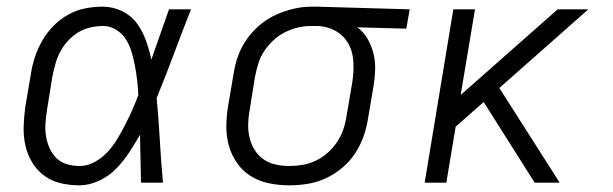

<svg xmlns="http://www.w3.org/2000/svg" viewBox="-20 -548 1840 576"><path d="M218 8Q189 8 161.5 1.5Q134 -5 112 -21.5Q90 -38 76 -61.5Q62 -85 56 -112.5Q50 -140 51 -169.5Q52 -199 56 -228L73 -328Q77 -354 85.5 -379Q94 -404 108 -428Q122 -452 141.5 -471.5Q161 -491 185.5 -504.5Q210 -518 236 -523Q262 -528 288 -528Q319 -528 346.5 -514.5Q374 -501 391 -477.5Q408 -454 418 -426Q428 -398 434 -369Q447 -407 460.5 -444.5Q474 -482 487 -520H553Q527 -454 502 -387Q477 -320 450 -254Q456 -191 459.5 -127Q463 -63 469 0H403Q402 -36 401.5 -72Q401 -108 400 -144Q385 -117 367.5 -90.5Q350 -64 328 -41.5Q306 -19 276.5 -5.5Q247 8 218 8ZM219 -50Q242 -50 264 -62Q286 -74 303 -92.5Q320 -111 332.5 -132Q345 -153 356 -174.5Q367 -196 377 -218.5Q387 -241 395 -263Q394 -285 391.5 -306.5Q389 -328 385 -349.5Q381 -371 375 -391.5Q369 -412 358 -429.5Q347 -447 329 -458.5Q311 -470 289 -470Q270 -470 250.5 -465.5Q231 -461 214 -450.5Q197 -440 183 -424.5Q169 -409 160 -391.5Q151 -374 146 -355.5Q141 -337 137 -318L121 -218Q118 -199 116.5 -179Q115 -159 118 -140Q121 -121 128.5 -104Q136 -87 149 -74Q162 -61 180.5 -55.5Q199 -50 219 -50Z M848 8Q817 8 787.5 2Q758 -4 733.5 -19Q709 -34 692.5 -57Q676 -80 667.5 -108Q659 -136 659 -166.5Q659 -197 664 -228L681 -328Q685 -355 694.5 -381Q704 -407 720.5 -430.5Q737 -454 759.5 -473Q782 -492 807.5 -503.5Q833 -515 860 -521.5Q887 -528 914 -528H931L1209 -520L1199 -462L1052 -466Q1071 -452 1082.5 -432Q1094 -412 1100 -389Q1106 -366 1105.5 -341.5Q1105 -317 1101 -292L1084 -192Q1080 -165 1070.5 -138.5Q1061 -112 1045 -87.5Q1029 -63 1006 -44Q983 -25 957 -13Q931 -1 903 3.5Q875 8 848 8ZM848 -50Q868 -50 888.5 -53.5Q909 -57 928.5 -66.5Q948 -76 964.5 -91Q981 -106 992.5 -124Q1004 -142 1010.5 -161.5Q1017 -181 1020 -202L1037 -302Q1040 -321 1040.5 -341Q1041 -361 1038 -380Q1035 -399 1026 -415.5Q1017 -432 1003 -444Q989 -456 971 -462.5Q953 -469 934 -470H911Q892 -470 872 -465Q852 -460 833.5 -450.5Q815 -441 799.5 -426.5Q784 -412 772.5 -394.5Q761 -377 755 -357.5Q749 -338 745 -318L729 -218Q725 -197 724.5 -176Q724 -155 728.5 -135.5Q733 -116 743.5 -99Q754 -82 770 -70.5Q786 -59 806.5 -54.5Q827 -50 848 -50Z M1584 0 1431 -242 1347 -168 1319 0H1254L1340 -520H1405L1362 -263L1653 -520H1745L1478 -284L1659 0Z"/></svg>

Font: Iosevka Aile Light Oblique
Style: Regular
Weight: 300
Italic angle: -9°
Designer: Belleve Invis
Foundry: Belleve Invis
Version: Version 31.1.0; ttfautohint (v1.8.4)